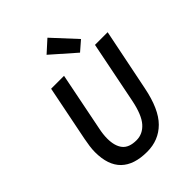

<svg xmlns="http://www.w3.org/2000/svg" viewBox="-252 -1004 1136 1136"><g transform="rotate(-45 316.0 -435.5)"><path d="M431 -684 282 -815 357 -883 492 -737ZM89 -304 159 -654H267L194 -288Q185 -246 185 -211Q185 -148 212 -114.5Q239 -81 301 -81Q353 -81 390.5 -123Q428 -165 448 -264L526 -654H632L553 -264Q524 -118 459 -53Q394 12 297 12Q188 12 132.5 -42Q77 -96 77 -205Q77 -227 80.5 -253Q84 -279 89 -304Z"/></g></svg>

Font: TypoPRO Source Sans Pro
Style: Italic
Weight: 600
Italic angle: -11°
Designer: Paul D. Hunt
Foundry: Adobe Systems Incorporated
Version: Version 1.075;PS 2.000;hotconv 1.0.86;makeotf.lib2.5.63406